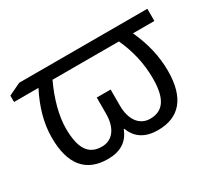

<svg xmlns="http://www.w3.org/2000/svg" viewBox="-107 -736 1055 947"><g transform="rotate(-30 420.0 -262.5)"><path d="M8.8 -465.8V-502L78.1 -535.2H808.1V-465.8H686C724.1 -383.8 743.2 -301.8 743.2 -220.2C743.2 -64 675.8 9.8 555.2 9.8C483.4 9.8 436 -20 414.1 -79.1H410.2C388.2 -20 341.3 9.8 270 9.8C148.9 9.8 82 -64 82 -220.2C82 -298.3 104 -380.4 147.9 -465.8ZM228 -465.8C187 -379.9 165 -292 165 -225.1C165 -111.8 198.7 -58.1 274.9 -58.1C335.4 -58.1 373 -107.4 373 -189V-280.8H452.1V-189C452.1 -109.4 489.3 -58.1 549.8 -58.1C626 -58.1 660.2 -112.3 660.2 -225.1C660.2 -307.6 642.1 -388.2 606 -465.8Z"/></g></svg>

Font: OpenSansEmoji
Style: Regular
Weight: 400
Foundry: MorbZ
Version: Version 1.000;PS 001.000;hotconv 1.0.70;makeotf.lib2.5.58329